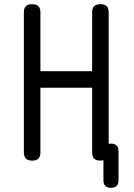

<svg xmlns="http://www.w3.org/2000/svg" viewBox="-20 -757 640 917"><path d="M420 -338H173V-30Q173 -9 163.5 0.5Q154 10 133.5 10Q113 10 103.5 0.5Q94 -9 94 -30V-698Q94 -718 103.5 -727.5Q113 -737 133.5 -737Q154 -737 163.5 -727.5Q173 -718 173 -698V-417H420V-698Q420 -718 429.5 -727.5Q439 -737 459.5 -737Q480 -737 489.5 -727.5Q499 -718 499 -698V-70Q504 -71 510 -71Q528 -71 537 -62Q546 -53 546 -35V104Q546 122 537 131Q528 140 510 140Q492 140 483 131Q474 122 474 104V8Q468 10 459 10Q439 10 429.5 0.5Q420 -9 420 -30Z"/></svg>

Font: Maple Mono Light
Style: Regular
Weight: 300
Monospace: yes
Designer: subframe7536
Version: Version 7.000